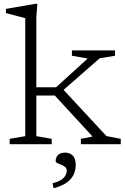

<svg xmlns="http://www.w3.org/2000/svg" viewBox="-20 -754 661 1004"><path d="M293 -267 300.5 -297 536.5 -42.5 611.5 -28V0H403V-28L464 -40L266.5 -254.5H152V-297.5H273L438.5 -448L356 -462.5V-490.5H581.5V-462.5L501 -449ZM170 -42 250.5 -28V0H30.5V-28L112 -42V-659Q105.5 -661 89 -665.2Q72.5 -669.5 51.5 -675Q30.5 -680.5 11 -685.5V-707.5L164 -734H175.5L170 -667ZM254.5 204.5Q297.5 193 313.2 175.8Q329 158.5 329 138.5Q329 126 320.2 118.8Q311.5 111.5 300 107.2Q288.5 103 279.8 99Q271 95 271 89.5Q271 68.5 283.5 56.2Q296 44 321 44Q344.5 44 360.2 59.2Q376 74.5 376 109Q376 132 366.8 155Q357.5 178 332.8 197.8Q308 217.5 260.5 230.5Z"/></svg>

Font: Newsreader 9pt Light
Style: Regular
Weight: 300
Designer: Hugues Gentile
Foundry: Production Type
Version: Version 1.003